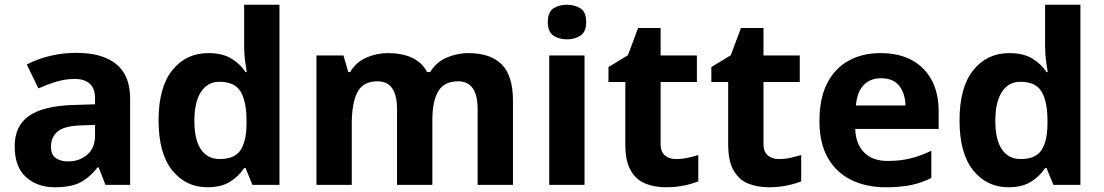

<svg xmlns="http://www.w3.org/2000/svg" viewBox="-20 -780 4656 810"><path d="M302 -557Q412 -557 470.5 -509.5Q529 -462 529 -364V0H425L396 -74H392Q357 -30 318 -10Q279 10 211 10Q138 10 90 -32.5Q42 -75 42 -163Q42 -250 103 -291.5Q164 -333 286 -337L381 -340V-364Q381 -407 358.5 -427Q336 -447 296 -447Q256 -447 218 -435.5Q180 -424 142 -407L93 -508Q137 -531 190.5 -544Q244 -557 302 -557ZM323 -251Q251 -249 223 -225Q195 -201 195 -162Q195 -128 215 -113.5Q235 -99 267 -99Q315 -99 348 -127.5Q381 -156 381 -208V-253Z M855 10Q764 10 706.5 -61.5Q649 -133 649 -272Q649 -412 707 -484Q765 -556 859 -556Q918 -556 956 -533Q994 -510 1016 -476H1021Q1018 -492 1014 -522.5Q1010 -553 1010 -585V-760H1159V0H1045L1016 -71H1010Q988 -37 951 -13.5Q914 10 855 10ZM907 -109Q969 -109 994 -145.5Q1019 -182 1020 -255V-271Q1020 -351 995.5 -393Q971 -435 905 -435Q856 -435 828 -392.5Q800 -350 800 -270Q800 -190 828 -149.5Q856 -109 907 -109Z M1956 -556Q2049 -556 2096.5 -508.5Q2144 -461 2144 -356V0H1995V-319.4Q1995 -437 1912.8 -437Q1854 -437 1829 -395Q1804 -353 1804 -273.5V0H1655V-319.4Q1655 -437 1573 -437Q1511.3 -437 1487.6 -390.7Q1464 -344.4 1464 -257.4V0H1315V-546H1429L1449.2 -476H1457Q1482 -518 1525.5 -537Q1569 -556 1615.7 -556Q1676 -556 1718 -536.5Q1760 -517 1782 -476H1795Q1820 -518 1864.5 -537Q1909 -556 1956 -556Z M2446 -546V0H2297V-546ZM2372 -760Q2405 -760 2429 -744.5Q2453 -729 2453 -686.8Q2453 -646 2429 -630Q2405 -614 2372 -614Q2337.7 -614 2314.4 -630Q2291 -646 2291 -686.8Q2291 -729 2314.4 -744.5Q2337.7 -760 2372 -760Z M2832 -109Q2857 -109 2880 -114Q2903 -119 2926 -126V-15Q2902 -5 2866.5 2.5Q2831 10 2789 10Q2740 10 2701.5 -6Q2663 -22 2640.5 -61.5Q2618 -101 2618 -171V-434H2547V-497L2629 -547L2672 -662H2767V-546H2920V-434H2767V-171Q2767 -140 2785 -124.5Q2803 -109 2832 -109Z M3266 -109Q3291 -109 3314 -114Q3337 -119 3360 -126V-15Q3336 -5 3300.5 2.5Q3265 10 3223 10Q3174 10 3135.5 -6Q3097 -22 3074.5 -61.5Q3052 -101 3052 -171V-434H2981V-497L3063 -547L3106 -662H3201V-546H3354V-434H3201V-171Q3201 -140 3219 -124.5Q3237 -109 3266 -109Z M3695 -556Q3771 -556 3825.5 -527Q3880 -498 3910 -443Q3940 -388 3940 -308V-236H3588Q3590 -173 3625.5 -137Q3661 -101 3724 -101Q3777 -101 3820 -111.5Q3863 -122 3909 -144V-29Q3869 -9 3824.5 0.5Q3780 10 3717 10Q3635 10 3572 -20.5Q3509 -51 3473 -113Q3437 -175 3437 -269Q3437 -365 3469.5 -428.5Q3502 -492 3560 -524Q3618 -556 3695 -556ZM3696 -450Q3653 -450 3624.5 -422Q3596 -394 3591 -335H3800Q3799 -385 3774 -417.5Q3749 -450 3696 -450Z M4234 10Q4143 10 4085.5 -61.5Q4028 -133 4028 -272Q4028 -412 4086 -484Q4144 -556 4238 -556Q4297 -556 4335 -533Q4373 -510 4395 -476H4400Q4397 -492 4393 -522.5Q4389 -553 4389 -585V-760H4538V0H4424L4395 -71H4389Q4367 -37 4330 -13.5Q4293 10 4234 10ZM4286 -109Q4348 -109 4373 -145.5Q4398 -182 4399 -255V-271Q4399 -351 4374.5 -393Q4350 -435 4284 -435Q4235 -435 4207 -392.5Q4179 -350 4179 -270Q4179 -190 4207 -149.5Q4235 -109 4286 -109Z"/></svg>

Font: Noto Sans Bamum
Style: Regular
Weight: 400
Designer: Monotype Design Team
Foundry: Monotype Imaging Inc.
Version: Version 2.001